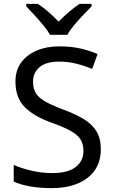

<svg xmlns="http://www.w3.org/2000/svg" viewBox="-20 -964 589 994"><path d="M502 -191Q502 -96 433 -43Q364 10 247 10Q187 10 136 1Q85 -8 51 -24V-110Q87 -94 140.5 -81Q194 -68 251 -68Q331 -68 371.5 -99Q412 -130 412 -183Q412 -218 397 -242Q382 -266 345.5 -286.5Q309 -307 244 -330Q153 -363 106.5 -411Q60 -459 60 -542Q60 -599 89 -639.5Q118 -680 169.5 -702Q221 -724 288 -724Q347 -724 396 -713Q445 -702 485 -684L457 -607Q420 -623 376.5 -634Q333 -645 286 -645Q219 -645 185 -616.5Q151 -588 151 -541Q151 -505 166 -481Q181 -457 215 -438Q249 -419 307 -397Q370 -374 413.5 -347.5Q457 -321 479.5 -284Q502 -247 502 -191ZM239 -784Q226 -807 204 -833.5Q182 -860 158 -886Q134 -912 116 -931V-944H176Q202 -927 230 -903Q258 -879 283 -852Q310 -879 338 -903Q366 -927 392 -944H454V-931Q435 -912 410.5 -886Q386 -860 363.5 -833.5Q341 -807 329 -784Z"/></svg>

Font: Noto Sans Sogdian
Style: Regular
Weight: 400
Designer: Monotype Design Team
Foundry: Monotype Imaging Inc.
Version: Version 2.002; ttfautohint (v1.8.4.7-5d5b)